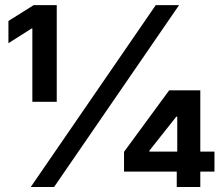

<svg xmlns="http://www.w3.org/2000/svg" viewBox="-20 -748 885 768"><path d="M103 0 603 -727.5H696.3L196.3 0ZM109.4 -340.8V-633.8H106L13.7 -575.2V-664.1L114.7 -727.5H207V-340.8ZM476.1 -61.5V-140.6L656.7 -386.7H781.2V-141.6H837.9V-61.5H781.2V0H687V-61.5ZM577.6 -141.6H689V-281.2H685.1L577.6 -145.5Z"/></svg>

Font: Inter Tight
Style: Bold
Weight: 700
Designer: Rasmus Andersson
Foundry: rsms
Version: Version 3.004; ttfautohint (v1.8.4.7-5d5b)